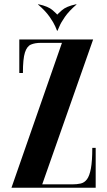

<svg xmlns="http://www.w3.org/2000/svg" viewBox="-20 -885 505 905"><path d="M272 -683 34 0H431V-188H415Q415 -126 408.5 -91Q402 -56 390 -40Q378 -24 360.5 -20Q343 -16 320 -16H179L419 -699H71V-541H88Q88 -608 97.5 -637.5Q107 -667 126 -675Q145 -683 172 -683ZM339 -865 341 -864Q305 -833 286 -805.5Q267 -778 260 -760.5Q253 -743 251 -740H249V-815Q251 -818 271.5 -836.5Q292 -855 339 -865ZM161 -865Q208 -855 228.5 -836.5Q249 -818 251 -815V-740H249Q248 -743 240.5 -760.5Q233 -778 214 -805.5Q195 -833 159 -864Z"/></svg>

Font: Emberly Black
Style: Regular
Weight: 900
Designer: Rajesh Rajput
Foundry: Rajesh Rajput
Version: Version 1.000